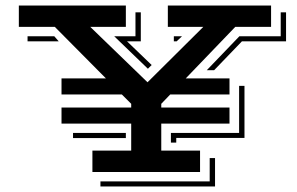

<svg xmlns="http://www.w3.org/2000/svg" viewBox="-20 -628 1084 701"><path d="M204.6 -235.4H459V-249L424.8 -283.2H204.6V-341.8H366.7L180.2 -529.8H48.8V-607.9H439.5V-529.8H309.6L518.6 -327.6L722.2 -529.8H592.8V-607.9H969.7V-529.8H838.9L658.2 -341.8H817.9V-283.2H601.6L568.8 -249V-235.4H817.9V-176.8H568.8V-78.1H710.4V0H317.4V-78.1H459V-176.8H204.6ZM854 -495.6H1004.9V-583H1024.4V-477.1H863.3L761.7 -371.6H734.9ZM474.6 -495.6V-583H494.1V-477.1H443.8L533.7 -390.6L520 -377L397 -495.6ZM614.7 -495.6H644.5L625 -477.1H614.7ZM80.6 -495.6H178.2L194.3 -477.1H80.6ZM604 -142.6H853V-314.5H872.6V-124.5H623.5V-107.4H604ZM246.6 -142.6H439.5V-124H246.6ZM745.6 34.2V-50.8H765.1V52.7H346.7V34.2Z"/></svg>

Font: Vast Shadow
Style: Regular
Weight: 400
Designer: Nicole Fally
Foundry: Nicole Fally
Version: Version 1.002